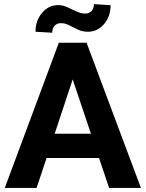

<svg xmlns="http://www.w3.org/2000/svg" viewBox="-20 -920 713 940"><path d="M464.8 -146.5H208L159.2 0H3.4L268.1 -710.9H403.8L669.9 0H514.2ZM247.6 -265.1H425.3L335.9 -531.2ZM521.5 -894.5Q521.5 -839.4 489.3 -802Q457 -764.6 410.6 -764.6Q392.1 -764.6 377.7 -768.8Q363.3 -772.9 337.9 -786.6Q312.5 -800.3 301.3 -803.5Q290 -806.6 276.9 -806.6Q259.8 -806.6 247.8 -794.4Q235.8 -782.2 235.8 -759.8L153.8 -764.6Q153.8 -818.8 185.8 -856.9Q217.8 -895 264.2 -895Q278.8 -895 291.7 -891.4Q304.7 -887.7 334 -873.5Q363.3 -859.4 374.5 -856.4Q385.7 -853.5 397.9 -853.5Q415 -853.5 427.5 -865.5Q439.9 -877.4 439.9 -899.9Z"/></svg>

Font: RobotoInd
Style: Bold
Weight: 700
Designer: Google
Version: Version 2.001150; 2014